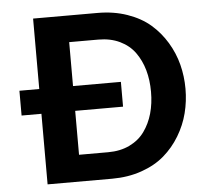

<svg xmlns="http://www.w3.org/2000/svg" viewBox="-51 -756 869 810"><g transform="rotate(-5 383.5 -351.0)"><path d="M118.2 0V-298.8H34.2V-403.8H118.2V-702.1H391.1Q459.5 -702.1 516.8 -682.1Q574.2 -662.1 613.5 -628.2Q652.8 -594.2 680.2 -548.8Q707.5 -503.4 720.2 -453.6Q732.9 -403.8 732.9 -351.1Q732.9 -298.3 720.2 -248.5Q707.5 -198.7 680.2 -153.3Q652.8 -107.9 613.5 -74Q574.2 -40 516.8 -20Q459.5 0 391.1 0ZM261.2 -589.8V-403.8H463.9V-298.8H261.2V-112.8H384.8Q436 -112.8 475.6 -131.8Q515.1 -150.9 539.1 -184.1Q563 -217.3 575 -259.5Q586.9 -301.8 586.9 -351.1Q586.9 -400.9 575 -443.1Q563 -485.4 539.1 -518.6Q515.1 -551.8 475.6 -570.8Q436 -589.8 384.8 -589.8Z"/></g></svg>

Font: LT Superior
Style: Bold
Weight: 400
Designer: Daniel Lyons
Foundry: LyonsType
Version: Version 1.000